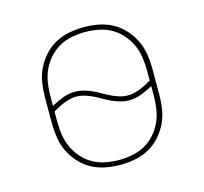

<svg xmlns="http://www.w3.org/2000/svg" viewBox="-84 -621 767 722"><g transform="rotate(-15 300.0 -260.0)"><path d="M300 8Q271 8 242.5 2.5Q214 -3 189 -16.5Q164 -30 144.5 -51.5Q125 -73 112.5 -98.5Q100 -124 95.5 -152.5Q91 -181 91 -210V-310Q91 -339 95.5 -367.5Q100 -396 112.5 -421.5Q125 -447 144.5 -468.5Q164 -490 189 -503.5Q214 -517 242.5 -522.5Q271 -528 300 -528Q329 -528 357.5 -522.5Q386 -517 411 -503.5Q436 -490 455.5 -468.5Q475 -447 487.5 -421.5Q500 -396 504.5 -367.5Q509 -339 509 -310V-210Q509 -181 504.5 -152.5Q500 -124 487.5 -98.5Q475 -73 455.5 -51.5Q436 -30 411 -16.5Q386 -3 357.5 2.5Q329 8 300 8ZM395 -237Q408 -237 420 -240Q432 -243 443.5 -247.5Q455 -252 466 -258Q477 -264 488 -270V-310Q488 -336 484 -362Q480 -388 469 -411.5Q458 -435 440.5 -454.5Q423 -474 400.5 -486.5Q378 -499 352 -504Q326 -509 300 -509Q274 -509 248 -504Q222 -499 199.5 -486.5Q177 -474 159.5 -454.5Q142 -435 131 -411.5Q120 -388 116 -362Q112 -336 112 -310V-272Q134 -284 157 -293Q180 -302 205 -302Q222 -302 238.5 -297.5Q255 -293 270.5 -286Q286 -279 300.5 -270.5Q315 -262 330.5 -254.5Q346 -247 362 -242Q378 -237 395 -237ZM300 -11Q326 -11 352 -16Q378 -21 400.5 -33.5Q423 -46 440.5 -65.5Q458 -85 469 -108.5Q480 -132 484 -158Q488 -184 488 -210V-248Q466 -236 443 -227Q420 -218 395 -218Q378 -218 361.5 -222.5Q345 -227 329.5 -234Q314 -241 299.5 -249.5Q285 -258 269.5 -265.5Q254 -273 238 -278Q222 -283 205 -283Q192 -283 180 -280Q168 -277 156.5 -272.5Q145 -268 134 -262Q123 -256 112 -250V-210Q112 -184 116 -158Q120 -132 131 -108.5Q142 -85 159.5 -65.5Q177 -46 199.5 -33.5Q222 -21 248 -16Q274 -11 300 -11Z"/></g></svg>

Font: Iosevka SS04 Thin Extended
Style: Regular
Weight: 100
Width: 7
Monospace: yes
Designer: Belleve Invis
Foundry: Belleve Invis
Version: Version 19.0.0; ttfautohint (v1.8.4)